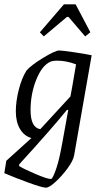

<svg xmlns="http://www.w3.org/2000/svg" viewBox="-41 -687 484 886"><path d="M382 -432 301 30Q297 54 271 89.5Q245 125 215.5 152Q186 179 171 179Q154 179 89.5 155.5Q25 132 -21 112L-12 55L104 -50Q71 -59 51.5 -91.5Q32 -124 32 -173Q32 -219 45.5 -272.5Q59 -326 81 -361Q102 -386 158 -420Q214 -454 232 -454Q246 -454 300 -446Q354 -438 382 -432ZM305 -361 310 -390Q265 -407 224 -407Q202 -407 191 -402Q152 -384 126 -318.5Q100 -253 100 -179Q100 -98 145 -91L284 -242Q288 -260 305 -361ZM238 16 246 -25 274 -180H268Q195 -90 48 71L47 79Q67 92 122 115.5Q177 139 194 139Q201 139 214.5 102.5Q228 66 238 16ZM143 -538 254 -667H308L376 -538L352 -519L275 -609H268L161 -519Z"/></svg>

Font: Grenze Light
Style: Italic
Weight: 300
Italic angle: -10°
Designer: Renata Polastri
Foundry: Omnibus-Type
Version: Version 1.002; ttfautohint (v1.8)